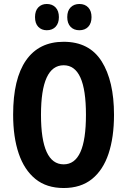

<svg xmlns="http://www.w3.org/2000/svg" viewBox="-20 -986 639 965"><path d="M553 -409Q553 -296 525.5 -213.5Q498 -131 442 -86Q386 -41 300 -41Q214 -41 158 -86.5Q102 -132 74 -214.5Q46 -297 46 -410Q46 -590 111 -683Q176 -776 300 -776Q429 -776 491 -677.5Q553 -579 553 -409ZM186 -409Q186 -160 300 -160Q356 -160 384 -221.5Q412 -283 412 -409Q412 -535 384 -596.5Q356 -658 300 -658Q186 -658 186 -409ZM156 -900Q156 -932 172.5 -949Q189 -966 215 -966Q243 -966 259.5 -948.5Q276 -931 276 -900Q276 -869 259.5 -851.5Q243 -834 215 -834Q189 -834 172.5 -851Q156 -868 156 -900ZM318 -900Q318 -932 335 -949Q352 -966 379 -966Q407 -966 423.5 -948.5Q440 -931 440 -900Q440 -869 423.5 -851.5Q407 -834 379 -834Q351 -834 334.5 -851.5Q318 -869 318 -900Z"/></svg>

Font: Noto Sans Tamil UI ExtraCondensed
Style: Bold
Weight: 700
Width: 2
Designer: Jelle Bosma - Monotype Design Team
Foundry: Monotype Imaging Inc.
Version: Version 2.004; ttfautohint (v1.8.4.7-5d5b)